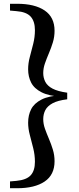

<svg xmlns="http://www.w3.org/2000/svg" viewBox="-20 -819 420 1017"><path d="M336 -328V-293Q286 -287 258.5 -272Q231 -257 220 -235.5Q209 -214 209 -188Q209 -163 218 -137.5Q227 -112 239 -84Q251 -56 260 -26.5Q269 3 269 35Q269 107 216.5 142.5Q164 178 71 178H33V142L67 139Q120 134 142.5 109.5Q165 85 165 38Q165 2 156 -34Q147 -70 138 -104Q129 -138 129 -169Q129 -209 145 -240.5Q161 -272 200.5 -292Q240 -312 310 -315V-306Q240 -310 200.5 -330Q161 -350 145 -381.5Q129 -413 129 -452Q129 -484 138 -517.5Q147 -551 156 -587Q165 -623 165 -659Q165 -706 142.5 -731Q120 -756 67 -760L33 -763V-799H71Q164 -799 216.5 -763.5Q269 -728 269 -656Q269 -624 260 -594.5Q251 -565 239 -537Q227 -509 218 -483Q209 -457 209 -432Q209 -407 220 -385.5Q231 -364 258.5 -349.5Q286 -335 336 -328Z"/></svg>

Font: Noto Serif JP ExtraLight
Style: Bold
Weight: 700
Version: Version 2.003-H1;hotconv 1.1.1;makeotfexe 2.6.0